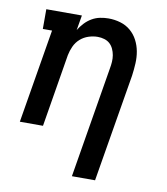

<svg xmlns="http://www.w3.org/2000/svg" viewBox="-83 -608 766 882"><g transform="rotate(10 300.0 -166.5)"><path d="M312 205 398 -313Q401 -329 402 -344.5Q403 -360 400.5 -375Q398 -390 391.5 -404Q385 -418 374.5 -427.5Q364 -437 349 -441.5Q334 -446 318 -446Q297 -446 275.5 -439Q254 -432 237 -417Q220 -402 210.5 -381Q201 -360 197 -339L141 0H33L106 -438H63V-530H229L217 -460Q228 -478 242.5 -493.5Q257 -509 275 -519.5Q293 -530 313 -534Q333 -538 352 -538Q381 -538 408 -530Q435 -522 455.5 -504.5Q476 -487 488.5 -463Q501 -439 506 -412Q511 -385 509.5 -356Q508 -327 504 -298L420 205Z"/></g></svg>

Font: Iosevka Slab Semibold Extended
Style: Italic
Weight: 600
Width: 7
Italic angle: -9°
Monospace: yes
Designer: Belleve Invis
Foundry: Belleve Invis
Version: Version 11.1.0; ttfautohint (v1.8.3)